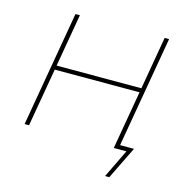

<svg xmlns="http://www.w3.org/2000/svg" viewBox="-98 -614 817 836"><g transform="rotate(15 310.5 -196.0)"><path d="M563 -520 473 0H453L543 -520ZM51 0 141 -520H161L71 0ZM108 -263 111 -282H511L508 -263ZM510 0H462L469 -19H539L467 128H448Z"/></g></svg>

Font: Fixel Italic Variable 20240409 Display Thin
Style: Italic
Weight: 100
Italic angle: -10°
Designer: AlfaBravo + MacPaw
Foundry: Kyrylo Tkachov, Marchela Mozhyna, Serhii Makarenko, Maria Weinstein, Zakhar Kryvoshyya
Version: Version 1.211;Glyphs 3.2 (3225)